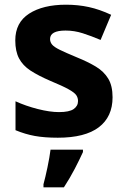

<svg xmlns="http://www.w3.org/2000/svg" viewBox="-20 -576 537 817"><path d="M459 -162Q459 -79 400.5 -34.5Q342 10 226 10Q169 10 128 2.5Q87 -5 46 -22V-145Q90 -125 141 -112Q192 -99 231 -99Q275 -99 293.5 -112Q312 -125 312 -146Q312 -160 304.5 -171Q297 -182 272 -196Q247 -210 194 -232Q143 -254 110 -275.5Q77 -297 61 -327.5Q45 -358 45 -404Q45 -480 104 -518Q163 -556 261 -556Q312 -556 358 -546Q404 -536 453 -513L408 -406Q368 -423 332 -434.5Q296 -446 259 -446Q193 -446 193 -410Q193 -397 201.5 -386.5Q210 -376 234.5 -364Q259 -352 307 -332Q354 -313 388 -292.5Q422 -272 440.5 -241.5Q459 -211 459 -162ZM333 71Q318 104 298 142.5Q278 181 252 221H165V208Q173 179 182 136Q191 93 195 61H333Z"/></svg>

Font: Noto Sans Thaana
Style: Bold
Weight: 700
Designer: David Williams
Foundry: Google Inc.
Version: Version 3.001; ttfautohint (v1.8.4.7-5d5b)